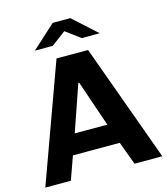

<svg xmlns="http://www.w3.org/2000/svg" viewBox="-127 -983 941 1081"><g transform="rotate(-15 343.0 -442.5)"><path d="M418 -760 333 -823 249 -760H145L282 -885H385L523 -760ZM522 0 472 -135H199L151 0H2L251 -686H435L684 0ZM431 -252 339 -521H334L241 -252Z"/></g></svg>

Font: Chivo
Style: Bold
Weight: 700
Designer: Hector Gatti
Foundry: Omnibus-Type
Version: Version 1.007;PS 001.007;hotconv 1.0.88;makeotf.lib2.5.64775